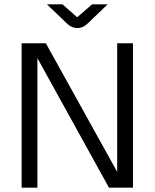

<svg xmlns="http://www.w3.org/2000/svg" viewBox="-20 -868 715 888"><path d="M80 0V-668H192L522 -73V-668H595V0H484L153 -599V0ZM338 -738Q312 -738 291 -758L197 -848H269L337 -788L406 -848H478L384 -758Q363 -738 338 -738Z"/></svg>

Font: Atkinson Hyperlegible Next Light
Style: Regular
Weight: 300
Designer: Elliott Scott, Megan Eiswerth, Linus Boman, Theodore Petrosky, Letters from Sweden
Foundry: Applied Design Works, Letters from Sweden
Version: Version 2.001